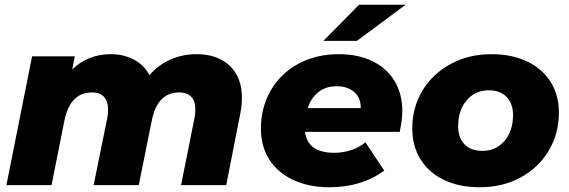

<svg xmlns="http://www.w3.org/2000/svg" viewBox="-20 -779 2396 808"><path d="M998 -367Q998 -334 991 -300L932 0H742L798 -280Q802 -299 802 -318Q802 -354 784.5 -372Q767 -390 734 -390Q643 -390 619 -273L564 0H374L431 -280Q435 -297 435 -317Q435 -353 417.5 -371.5Q400 -390 367 -390Q275 -390 251 -271L197 0H7L115 -542H295L284 -487Q351 -551 446 -551Q500 -551 543 -528.5Q586 -506 609 -463Q647 -506 697.5 -528.5Q748 -551 808 -551Q894 -551 946 -503Q998 -455 998 -367Z M1662 -224H1264Q1274 -136 1387 -136Q1423 -136 1457 -147Q1491 -158 1518 -180L1597 -61Q1502 9 1366 9Q1280 9 1214.5 -21.5Q1149 -52 1113.5 -107.5Q1078 -163 1078 -238Q1078 -327 1119.5 -398.5Q1161 -470 1235.5 -510.5Q1310 -551 1406 -551Q1487 -551 1547.5 -521.5Q1608 -492 1640.5 -438Q1673 -384 1673 -313Q1673 -274 1662 -224ZM1275 -324H1498Q1499 -367 1471 -391.5Q1443 -416 1397 -416Q1351 -416 1320 -391.5Q1289 -367 1275 -324ZM1491 -759H1687L1482 -607H1341Z M1715 -238Q1715 -327 1758 -398Q1801 -469 1877 -510Q1953 -551 2048 -551Q2134 -551 2198 -520.5Q2262 -490 2297 -434.5Q2332 -379 2332 -305Q2332 -216 2289 -144.5Q2246 -73 2170.5 -32Q2095 9 1999 9Q1913 9 1849 -21.5Q1785 -52 1750 -108Q1715 -164 1715 -238ZM2139 -295Q2139 -343 2112 -371Q2085 -399 2037 -399Q1980 -399 1944 -357Q1908 -315 1908 -247Q1908 -199 1935 -171.5Q1962 -144 2010 -144Q2067 -144 2103 -186Q2139 -228 2139 -295Z"/></svg>

Font: Idrija
Style: Italic
Weight: 800
Italic angle: -11.3°
Designer: Julieta Ulanovsky
Foundry: Julieta Ulanovsky
Version: Version 7.200